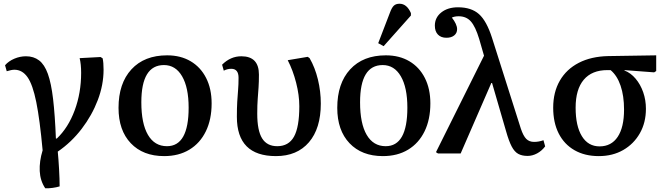

<svg xmlns="http://www.w3.org/2000/svg" viewBox="-20 -821 3569 1027"><path d="M222 186Q195 146 192.5 94Q190 42 208 -17Q193 -181 174 -275Q155 -369 127 -408.5Q99 -448 57 -448Q42 -448 16 -440L7 -472Q26 -494 56.5 -507Q87 -520 119 -520Q160 -520 189 -498Q218 -476 236 -426Q254 -376 264 -291Q274 -206 279 -80H284Q345 -138 379.5 -231Q414 -324 414 -431Q414 -478 406 -510L518 -516L529 -509Q534 -487 534 -448Q534 -367 503 -285.5Q472 -204 417 -132Q362 -60 289 -10Q293 31 296 84.5Q299 138 299 176Q283 181 261 184Q239 187 222 186Z M858 14Q745 14 679.5 -55Q614 -124 614 -244Q614 -375 683 -450Q752 -525 874 -525Q946 -525 999.5 -493.5Q1053 -462 1082.5 -404Q1112 -346 1112 -268Q1112 -182 1081 -118.5Q1050 -55 993 -20.5Q936 14 858 14ZM873 -39Q989 -39 989 -245Q989 -353 954 -413Q919 -473 857 -473Q736 -473 736 -274Q736 -160 771.5 -99.5Q807 -39 873 -39Z M1456 14Q1247 14 1247 -196Q1247 -244 1249 -277Q1251 -310 1253.5 -339.5Q1256 -369 1256 -405Q1256 -453 1217 -453Q1196 -453 1177 -443L1168 -475Q1213 -520 1271 -520Q1365 -520 1365 -422Q1365 -383 1363 -353.5Q1361 -324 1358.5 -292Q1356 -260 1356 -213Q1356 -123 1382 -81Q1408 -39 1463 -39Q1524 -39 1552.5 -90Q1581 -141 1581 -253Q1581 -312 1564 -378.5Q1547 -445 1519 -499L1626 -517L1636 -510Q1665 -460 1680.5 -396Q1696 -332 1696 -267Q1696 -134 1632.5 -60Q1569 14 1456 14Z M2028 14Q1915 14 1849.5 -55Q1784 -124 1784 -244Q1784 -375 1853 -450Q1922 -525 2044 -525Q2116 -525 2169.5 -493.5Q2223 -462 2252.5 -404Q2282 -346 2282 -268Q2282 -182 2251 -118.5Q2220 -55 2163 -20.5Q2106 14 2028 14ZM2043 -39Q2159 -39 2159 -245Q2159 -353 2124 -413Q2089 -473 2027 -473Q1906 -473 1906 -274Q1906 -160 1941.5 -99.5Q1977 -39 2043 -39ZM2032 -574 2003 -590 2066 -754Q2076 -781 2087 -791Q2098 -801 2117 -801Q2156 -801 2178 -751V-738Z M2887 -71 2896 -38Q2878 -14 2853 -0.5Q2828 13 2802 13Q2772 13 2752 2Q2732 -9 2717 -37.5Q2702 -66 2687 -119L2612 -377H2608L2444 0H2323L2312 -7L2569 -523L2543 -613Q2523 -679 2498.5 -706.5Q2474 -734 2433 -734Q2412 -734 2397 -727Q2425 -691 2425 -665Q2425 -644 2409.5 -631.5Q2394 -619 2368 -619Q2339 -619 2322.5 -636Q2306 -653 2306 -684Q2306 -727 2340.5 -754.5Q2375 -782 2430 -782Q2501 -782 2542 -745.5Q2583 -709 2612 -618L2766 -133Q2779 -94 2795 -78Q2811 -62 2837 -62Q2862 -62 2887 -71Z M3183 14Q3108 14 3053 -17.5Q2998 -49 2968.5 -107Q2939 -165 2939 -245Q2939 -328 2974.5 -389.5Q3010 -451 3076 -485Q3142 -519 3233 -521L3490 -525V-441L3479 -434L3320 -446V-444Q3354 -431 3380 -400Q3406 -369 3420.5 -327.5Q3435 -286 3435 -239Q3435 -165 3402.5 -108Q3370 -51 3313.5 -18.5Q3257 14 3183 14ZM3187 -38Q3250 -38 3284 -89Q3318 -140 3318 -235Q3318 -308 3299.5 -362.5Q3281 -417 3246 -446H3229Q3146 -446 3102.5 -394.5Q3059 -343 3059 -245Q3059 -147 3092.5 -92.5Q3126 -38 3187 -38Z"/></svg>

Font: Literata 36pt Medium
Style: Regular
Weight: 500
Designer: Latin by Veronika Burian and Jose Scaglione. Greek by Irene Vlachou. Cyrillic by Vera Evstafieva.
Foundry: TypeTogether
Version: Version 3.002